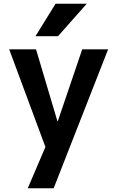

<svg xmlns="http://www.w3.org/2000/svg" viewBox="-20 -783 625 1023"><path d="M276 -763H442L289 -590H169ZM286 -137H288L418 -520H556L266 220H128L222 0L29 -520H172Z"/></svg>

Font: Mplus 1p Bold
Style: Bold
Weight: 700
Version: Version 1.061